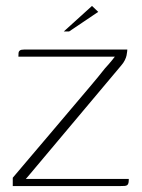

<svg xmlns="http://www.w3.org/2000/svg" viewBox="-20 -627 477 647"><path d="M67 -24H414Q414 -16 413 -11Q412 -6 409 -3.5Q406 -1 400.5 -0.5Q395 0 384 0H23V-28Q23 -28 39.5 -47.5Q56 -67 84 -100Q112 -133 146 -173Q180 -213 215 -254.5Q250 -296 281.5 -333Q313 -370 334 -397Q347 -411 355.5 -421.5Q364 -432 367 -436H42Q42 -444 42.5 -449Q43 -454 47 -457Q51 -460 61 -460H409Q409 -459 408.5 -453.5Q408 -448 406.5 -440.5Q405 -433 400.5 -424Q396 -415 389 -407L74 -32ZM195 -521 290 -607 311 -587 213 -521Z"/></svg>

Font: Genos ExtraLight
Style: Regular
Weight: 250
Designer: Robert E. Leuschke
Foundry: Robert E. Leuschke
Version: Version 1.010